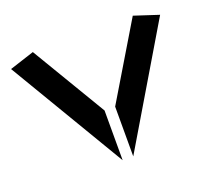

<svg xmlns="http://www.w3.org/2000/svg" viewBox="-103 -705 914 834"><g transform="rotate(-20 354.5 -287.5)"><path d="M124 -575 330 -230V0L10 -538L124 -575ZM586 -575 379 -230V0L699 -538L586 -575Z"/></g></svg>

Font: Wallpoet
Style: Regular
Weight: 400
Designer: Lars Berggren
Foundry: Lars Berggren
Version: Version 1.000